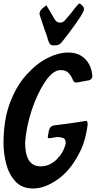

<svg xmlns="http://www.w3.org/2000/svg" viewBox="-37 -1048 546 1093"><path d="M280 -790H263Q250 -790 243 -804Q236 -818 230 -843Q209 -900 198 -936Q188 -965 188 -968Q188 -991 216 -1009Q226 -1018 228 -1018Q228 -1017 229 -1015Q230 -1013 275 -937Q286 -919 305 -919Q322 -919 333 -933L360 -964Q364 -970 369 -975Q385 -997 405 -1020Q412 -1028 415 -1028L419 -1027Q424 -1024 426.5 -1021Q429 -1018 432 -1015Q441 -1008 441 -995Q441 -974 356 -861Q325 -820 312 -805Q299 -790 280 -790ZM152 25Q87 25 50 -16Q13 -57 -2 -116.5Q-17 -176 -17 -232Q-17 -365 19.5 -462Q56 -559 114 -623Q172 -687 234 -718Q296 -749 351 -749Q410 -749 446 -714Q482 -679 488 -622L489 -615Q489 -608 484.5 -601Q480 -594 470 -591L399 -578Q392 -578 386.5 -581Q381 -584 377 -595Q369 -616 353.5 -632.5Q338 -649 308 -649Q264 -649 219 -581.5Q174 -514 143 -419Q112 -324 106 -236Q106 -101 194 -101Q244 -101 283 -138Q322 -175 334 -221V-220L335 -224V-222Q337 -228 337 -234Q337 -257 322 -262.5Q307 -268 288 -268L245 -261Q235 -261 235 -268Q235 -274 236 -275L241 -303Q247 -330 269 -334Q360 -345 403 -352L454 -360Q462 -360 462 -338Q452 -260 427 -202Q374 -87 297.5 -31Q221 25 152 25Z"/></svg>

Font: Bangerz
Style: Regular
Weight: 400
Designer: vernon adams
Foundry: Vernon Adams
Version: Version 2.10;February 7, 2025;FontCreator 13.0.0.2683 64-bit